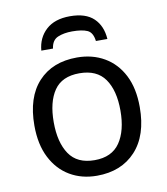

<svg xmlns="http://www.w3.org/2000/svg" viewBox="-84 -810 772 890"><g transform="rotate(-10 302.5 -365.0)"><path d="M551 -269Q551 -136 483.5 -63Q416 10 301 10Q230 10 174.5 -22.5Q119 -55 87 -117.5Q55 -180 55 -269Q55 -402 121.5 -474Q188 -546 304 -546Q376 -546 432 -513.5Q488 -481 519.5 -419.5Q551 -358 551 -269ZM146 -269Q146 -174 183.5 -118.5Q221 -63 303 -63Q384 -63 422 -118.5Q460 -174 460 -269Q460 -364 422 -418Q384 -472 302 -472Q220 -472 183 -418Q146 -364 146 -269ZM305 -740Q379 -740 416.5 -704Q454 -668 458 -606H404Q399 -647 374 -658Q349 -669 303 -669Q264 -669 235.5 -657Q207 -645 202 -606H147Q152 -666 192.5 -703Q233 -740 305 -740Z"/></g></svg>

Font: Noto Sans
Style: Regular
Weight: 400
Designer: Monotype Design Team
Foundry: Monotype Imaging Inc.
Version: Version 1.902